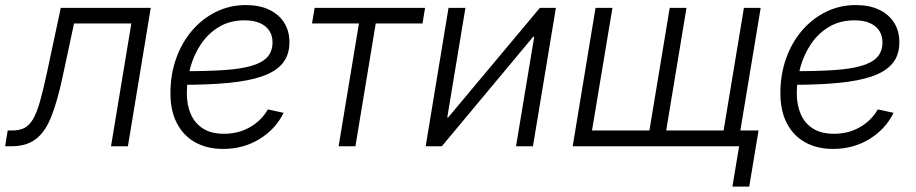

<svg xmlns="http://www.w3.org/2000/svg" viewBox="-57 -566 3546 743"><path d="M-37.1 0 -27.3 -61H-10.3Q18.1 -61 37.4 -70.8Q56.6 -80.6 71 -105.2Q85.4 -129.9 97.9 -173.8Q110.4 -217.8 125 -286.1L178.2 -535.6H526.4L438 0H372.6L451.2 -475.1H229.5L184.6 -265.6Q165 -174.3 141.8 -115.5Q118.7 -56.6 82.3 -28.3Q45.9 0 -13.7 0Z M806.6 10.3Q744.6 10.3 698.7 -15.1Q652.8 -40.5 627.7 -88.9Q602.5 -137.2 602.5 -205.6Q602.5 -277.3 624.5 -339.4Q646.5 -401.4 686.3 -447.8Q726.1 -494.1 779.3 -520.3Q832.5 -546.4 894.5 -546.4Q946.8 -546.4 984.4 -528.6Q1022 -510.7 1042.5 -478.5Q1063 -446.3 1063 -402.3Q1063 -353 1036.6 -321Q1010.3 -289.1 958.5 -271Q906.7 -252.9 829.3 -245.4Q752 -237.8 649.4 -237.8L657.2 -290.5Q747.1 -290.5 811.5 -294.9Q876 -299.3 917.2 -311.5Q958.5 -323.7 978 -345.7Q997.6 -367.7 997.6 -402.3Q997.6 -441.4 969.2 -464.4Q940.9 -487.3 889.2 -487.3Q833.5 -487.3 791.7 -462.6Q750 -438 721.9 -397Q693.8 -356 679.9 -305.9Q666 -255.9 666 -204.6Q666 -160.2 681.2 -124.8Q696.3 -89.4 728.3 -68.8Q760.3 -48.3 810.1 -48.3Q866.2 -48.3 910.9 -74.2Q955.6 -100.1 979.5 -142.6L1040.5 -129.4Q1009.8 -66.4 947.5 -28.1Q885.3 10.3 806.6 10.3Z M1253.4 0 1332 -475.1H1150.4L1160.6 -535.6H1587.9L1578.1 -475.1H1397L1318.4 0Z M2005.4 0H1939.9L2010.3 -423.8H2006.3L1652.8 0H1590.3L1678.7 -535.6H1744.1L1673.8 -111.3H1677.2L2032.2 -535.6H2094.2Z M2247.6 -535.6H2313L2233.9 -61H2456.1L2534.7 -535.6H2599.6L2521 -61H2743.2L2821.8 -535.6H2886.7L2797.9 0H2159.2ZM2777.3 156.2 2803.2 0H2761.2L2771.5 -61H2878.4L2842.3 156.2Z M3167 10.3Q3105 10.3 3059.1 -15.1Q3013.2 -40.5 2988 -88.9Q2962.9 -137.2 2962.9 -205.6Q2962.9 -277.3 2984.9 -339.4Q3006.8 -401.4 3046.6 -447.8Q3086.4 -494.1 3139.6 -520.3Q3192.9 -546.4 3254.9 -546.4Q3307.1 -546.4 3344.7 -528.6Q3382.3 -510.7 3402.8 -478.5Q3423.3 -446.3 3423.3 -402.3Q3423.3 -353 3397 -321Q3370.6 -289.1 3318.8 -271Q3267.1 -252.9 3189.7 -245.4Q3112.3 -237.8 3009.8 -237.8L3017.6 -290.5Q3107.4 -290.5 3171.9 -294.9Q3236.3 -299.3 3277.6 -311.5Q3318.8 -323.7 3338.4 -345.7Q3357.9 -367.7 3357.9 -402.3Q3357.9 -441.4 3329.6 -464.4Q3301.3 -487.3 3249.5 -487.3Q3193.8 -487.3 3152.1 -462.6Q3110.4 -438 3082.3 -397Q3054.2 -356 3040.3 -305.9Q3026.4 -255.9 3026.4 -204.6Q3026.4 -160.2 3041.5 -124.8Q3056.6 -89.4 3088.6 -68.8Q3120.6 -48.3 3170.4 -48.3Q3226.6 -48.3 3271.2 -74.2Q3315.9 -100.1 3339.8 -142.6L3400.9 -129.4Q3370.1 -66.4 3307.9 -28.1Q3245.6 10.3 3167 10.3Z"/></svg>

Font: Inter 20pt Light
Style: Italic
Weight: 300
Italic angle: -9.3988°
Version: Version 4.001;git-66647c0bb